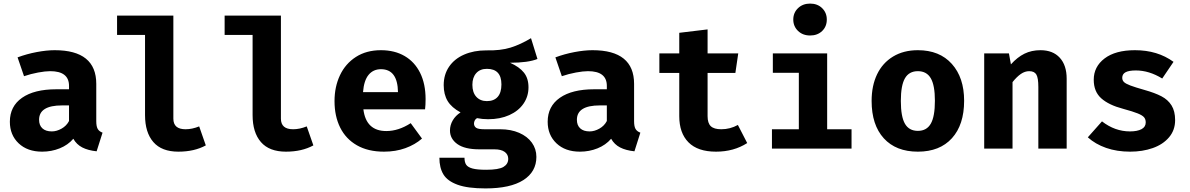

<svg xmlns="http://www.w3.org/2000/svg" viewBox="-20 -829 6640 1071"><path d="M552 -89 519 15Q471 10 439 -6.5Q407 -23 389 -55Q359 -20 313 -1.5Q267 17 215 17Q133 17 84 -29.5Q35 -76 35 -150Q35 -236 103 -283.5Q171 -331 294 -331H365V-350Q365 -432 260 -432Q233 -432 192.5 -424.5Q152 -417 114 -404L78 -509Q129 -528 184.5 -538.5Q240 -549 285 -549Q517 -549 517 -361V-153Q517 -124 525 -110Q533 -96 552 -89ZM365 -154V-241H326Q198 -241 198 -161Q198 -130 216.5 -113Q235 -96 269 -96Q296 -96 323.5 -111.5Q351 -127 365 -154Z M947 -167Q947 -108 1015 -108Q1052 -108 1091 -124L1128 -18Q1064 17 975 17Q882 17 835.5 -36.5Q789 -90 789 -187V-634H633V-742H947Z M1547 -167Q1547 -108 1615 -108Q1652 -108 1691 -124L1728 -18Q1664 17 1575 17Q1482 17 1435.5 -36.5Q1389 -90 1389 -187V-634H1233V-742H1547Z M2135 -98Q2203 -98 2271 -142L2334 -56Q2295 -22 2241 -2.5Q2187 17 2122 17Q2033 17 1971 -18.5Q1909 -54 1877.5 -117.5Q1846 -181 1846 -265Q1846 -345 1876.5 -409.5Q1907 -474 1965.5 -511.5Q2024 -549 2105 -549Q2181 -549 2237 -516.5Q2293 -484 2323.5 -422.5Q2354 -361 2354 -276Q2354 -243 2351 -219H2007Q2022 -98 2135 -98ZM2005 -315H2200Q2198 -443 2105 -443Q2062 -443 2036 -411.5Q2010 -380 2005 -315Z M2978 -500Q2926 -479 2825 -479Q2877 -456 2902.5 -424Q2928 -392 2928 -342Q2928 -291 2900 -250.5Q2872 -210 2821 -187Q2770 -164 2703 -164Q2670 -164 2641 -170Q2633 -166 2628.5 -157.5Q2624 -149 2624 -140Q2624 -125 2635.5 -116.5Q2647 -108 2682 -108H2770Q2830 -108 2876 -88Q2922 -68 2947 -33Q2972 2 2972 46Q2972 129 2899.5 175.5Q2827 222 2688 222Q2589 222 2532.5 201.5Q2476 181 2453.5 144Q2431 107 2431 51H2571Q2571 76 2580.5 90Q2590 104 2616 111Q2642 118 2692 118Q2762 118 2788.5 102Q2815 86 2815 57Q2815 33 2795.5 18.5Q2776 4 2738 4H2654Q2572 4 2531 -25.5Q2490 -55 2490 -101Q2490 -131 2505.5 -157.5Q2521 -184 2549 -202Q2499 -229 2477 -265.5Q2455 -302 2455 -354Q2455 -413 2485 -457Q2515 -501 2569 -524.5Q2623 -548 2692 -548Q2772 -546 2828 -563.5Q2884 -581 2942 -616ZM2615 -356Q2615 -313 2637 -289Q2659 -265 2696 -265Q2735 -265 2756 -288.5Q2777 -312 2777 -358Q2777 -445 2696 -445Q2658 -445 2636.5 -421Q2615 -397 2615 -356Z M3552 -89 3519 15Q3471 10 3439 -6.5Q3407 -23 3389 -55Q3359 -20 3313 -1.5Q3267 17 3215 17Q3133 17 3084 -29.5Q3035 -76 3035 -150Q3035 -236 3103 -283.5Q3171 -331 3294 -331H3365V-350Q3365 -432 3260 -432Q3233 -432 3192.5 -424.5Q3152 -417 3114 -404L3078 -509Q3129 -528 3184.5 -538.5Q3240 -549 3285 -549Q3517 -549 3517 -361V-153Q3517 -124 3525 -110Q3533 -96 3552 -89ZM3365 -154V-241H3326Q3198 -241 3198 -161Q3198 -130 3216.5 -113Q3235 -96 3269 -96Q3296 -96 3323.5 -111.5Q3351 -127 3365 -154Z M3974 17Q3872 17 3820.5 -35Q3769 -87 3769 -181V-422H3658V-531H3769V-646L3927 -665V-531H4098L4082 -422H3927V-181Q3927 -142 3945 -125Q3963 -108 4003 -108Q4053 -108 4096 -132L4148 -31Q4073 17 3974 17Z M4592 -720Q4592 -681 4566 -656Q4540 -631 4499 -631Q4458 -631 4431.5 -656.5Q4405 -682 4405 -720Q4405 -758 4431.5 -783.5Q4458 -809 4499 -809Q4540 -809 4566 -783.5Q4592 -758 4592 -720ZM4594 -108H4730V0H4286V-108H4436V-423H4291V-531H4594Z M5358 -267Q5358 -133 5290 -58Q5222 17 5100 17Q4978 17 4910 -57.5Q4842 -132 4842 -266Q4842 -351 4872.5 -414.5Q4903 -478 4961.5 -513.5Q5020 -549 5100 -549Q5221 -549 5289.5 -472.5Q5358 -396 5358 -267ZM5005 -266Q5005 -178 5028 -138.5Q5051 -99 5100 -99Q5149 -99 5172 -139Q5195 -179 5195 -267Q5195 -353 5172 -392.5Q5149 -432 5100 -432Q5051 -432 5028 -392.5Q5005 -353 5005 -266Z M5470 -531H5608L5619 -470Q5655 -510 5694.5 -529.5Q5734 -549 5784 -549Q5853 -549 5891.5 -507Q5930 -465 5930 -390V0H5772V-344Q5772 -394 5761 -413Q5750 -432 5721 -432Q5697 -432 5674.5 -416.5Q5652 -401 5628 -371V0H5470Z M6371 -146Q6371 -164 6361.5 -175Q6352 -186 6326 -196.5Q6300 -207 6245 -222Q6165 -243 6123 -280.5Q6081 -318 6081 -384Q6081 -457 6141.5 -503Q6202 -549 6311 -549Q6437 -549 6526 -484L6463 -391Q6390 -436 6316 -436Q6277 -436 6258.5 -426Q6240 -416 6240 -395Q6240 -381 6249.5 -371.5Q6259 -362 6285.5 -352Q6312 -342 6365 -327Q6422 -311 6458.5 -292Q6495 -273 6515 -241Q6535 -209 6535 -159Q6535 -103 6501 -63Q6467 -23 6410 -3Q6353 17 6284 17Q6210 17 6150 -4Q6090 -25 6048 -63L6127 -152Q6199 -96 6283 -96Q6324 -96 6347.5 -108.5Q6371 -121 6371 -146Z"/></svg>

Font: Fira Mono
Style: Bold
Weight: 700
Monospace: yes
Designer: Carrois Corporate & Edenspiekermann AG
Foundry: Carrois Corporate GbR & Edenspiekermann AG
Version: Version 3.206